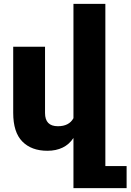

<svg xmlns="http://www.w3.org/2000/svg" viewBox="-20 -770 675 993"><path d="M634.8 88.9V203.1H359.9V-56.6Q338.4 -23.4 304.2 -6.8Q270 9.8 225.1 9.8Q142.6 9.8 95.5 -38.1Q48.3 -85.9 48.3 -186.5V-528.3H212.9V-185.5Q212.9 -117.2 279.3 -117.2Q337.4 -117.2 359.9 -158.7V-750H524.9V88.9Z"/></svg>

Font: Mardoto Black
Style: Regular
Weight: 900
Designer: Christian Robertson, Vahan Hovhannisyan
Foundry: Google
Version: Version 1.000